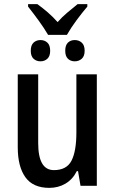

<svg xmlns="http://www.w3.org/2000/svg" viewBox="-20 -900 557 930"><path d="M213 -731Q193 -765 167.5 -800Q142 -835 116 -868V-880H161Q186 -862 211.5 -840Q237 -818 259 -793Q282 -819 305.5 -838.5Q329 -858 356 -880H403V-868Q379 -840 351.5 -803Q324 -766 304 -731ZM176 -603Q156 -603 142.5 -615.5Q129 -628 129 -654Q129 -681 142.5 -693.5Q156 -706 176 -706Q196 -706 209.5 -693.5Q223 -681 223 -654Q223 -628 209.5 -615.5Q196 -603 176 -603ZM342 -603Q322 -603 309 -615.5Q296 -628 296 -654Q296 -681 309 -693.5Q322 -706 342 -706Q362 -706 376 -693.5Q390 -681 390 -654Q390 -628 376 -615.5Q362 -603 342 -603ZM449 -540V0H370L358 -71H352Q332 -31 297 -10.5Q262 10 219 10Q140 10 103 -41.5Q66 -93 66 -187V-540H165V-207Q165 -76 241 -76Q303 -76 326.5 -122Q350 -168 350 -259V-540Z"/></svg>

Font: Noto Sans Condensed Medium
Style: Regular
Weight: 500
Width: 3
Designer: Monotype Design Team
Foundry: Monotype Imaging Inc.
Version: Version 2.013; ttfautohint (v1.8.4.7-5d5b)